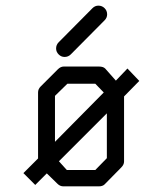

<svg xmlns="http://www.w3.org/2000/svg" viewBox="-20 -713 580 681"><path d="M179 -541Q179 -554 188 -563L308 -684Q317 -693 329 -693Q342 -693 351 -684Q360 -675 360 -662Q360 -650 351 -641L231 -520Q222 -511 209 -511Q197 -511 188 -520Q179 -529 179 -541ZM348 -385 318 -416H219L175 -373V-210ZM359 -311 189 -141 217 -110H318L359 -152ZM420 -371V-140Q420 -129 410 -119L351 -59Q344 -52 330 -52H205Q193 -52 184 -61L146 -98L105 -57L63 -99L115 -151V-385Q115 -397 124 -406L185 -467Q195 -477 206 -477H331Q346 -477 353 -470L391 -427L432 -470L474 -426Z"/></svg>

Font: IBM 3270
Style: Regular
Weight: 400
Monospace: yes
Version: Version 2.3.1